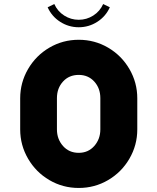

<svg xmlns="http://www.w3.org/2000/svg" viewBox="-20 -912 780 951"><path d="M524 -876Q504 -831 462 -804Q420 -777 370 -777Q320 -777 278 -804Q236 -831 216 -876L249 -892Q265 -856 298 -835Q331 -814 370 -814Q409 -814 442 -835Q475 -856 491 -892ZM660 -271Q660 -193 621 -126Q582 -59 515.5 -20Q449 19 370 19Q291 19 224.5 -20Q158 -59 119 -126Q80 -193 80 -271V-425Q80 -503 119 -570Q158 -637 224.5 -676Q291 -715 370 -715Q449 -715 515.5 -676Q582 -637 621 -570Q660 -503 660 -425ZM262 -426V-271Q262 -223 292 -189Q322 -155 370 -155Q417 -155 447 -189Q477 -223 477 -271V-426Q477 -475 447 -508Q417 -541 370 -541Q322 -541 292 -508Q262 -475 262 -426Z"/></svg>

Font: M Major Mono Display
Style: Regular
Weight: 400
Designer: Emre Parlak
Foundry: Emre Parlak
Version: Version 2.000; ttfautohint (v1.8) -l 8 -r 50 -G 200 -x 14 -D